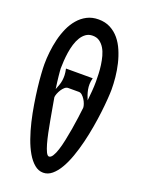

<svg xmlns="http://www.w3.org/2000/svg" viewBox="-133 -746 595 808"><g transform="rotate(20 164.5 -342.0)"><path d="M165.5 -685.1Q195.3 -685.1 218.3 -673.1Q241.2 -661.1 258.1 -640.9Q274.9 -620.6 286.1 -594.2Q297.4 -567.9 304.2 -539.1Q311 -510.3 314 -481Q316.9 -451.7 316.9 -425.8Q316.9 -410.2 314.9 -383.3Q313 -356.4 309.1 -323.5Q305.2 -290.5 298.8 -253.7Q292.5 -216.8 283.7 -180.9Q274.9 -145 263.2 -112.1Q251.5 -79.1 236.8 -54Q222.2 -28.8 204.3 -13.9Q186.5 1 165.5 1Q144 1 126 -14.2Q107.9 -29.3 93.3 -54.4Q78.6 -79.6 66.9 -112.8Q55.2 -146 46.6 -182.4Q38.1 -218.8 32 -256.1Q25.9 -293.5 22 -326.7Q18.1 -359.9 16.4 -387Q14.6 -414.1 14.6 -430.2Q14.6 -456.1 17.8 -485.1Q21 -514.2 27.8 -542.5Q34.7 -570.8 46.1 -596.4Q57.6 -622.1 74.5 -641.8Q91.3 -661.6 113.8 -673.3Q136.2 -685.1 165.5 -685.1ZM143.1 -370.1Q135.3 -370.1 127.9 -363.8Q120.6 -357.4 115 -348.6Q109.4 -339.8 105.7 -330.3Q102.1 -320.8 101.6 -314Q105 -294.9 109.4 -269.5Q113.8 -244.1 118.7 -217.3Q123.5 -190.4 128.9 -164.3Q134.3 -138.2 140.1 -117.7Q146 -97.2 152.3 -84.2Q158.7 -71.3 165.5 -71.3Q173.8 -71.3 181.4 -83.3Q189 -95.2 195.3 -115Q201.7 -134.8 207 -160.4Q212.4 -186 217 -213.1Q221.7 -240.2 225.1 -266.4Q228.5 -292.5 231 -313.5Q231 -320.3 227.5 -330.1Q224.1 -339.8 218.5 -348.6Q212.9 -357.4 205.8 -363.8Q198.7 -370.1 190.9 -370.1ZM243.7 -435.5Q243.7 -450.7 242.9 -469.5Q242.2 -488.3 239.5 -508.1Q236.8 -527.8 231.7 -546.6Q226.6 -565.4 217.8 -579.8Q209 -594.2 196.3 -603.3Q183.6 -612.3 165.5 -612.3Q147.9 -612.3 135.5 -603.5Q123 -594.7 114 -580.1Q105 -565.4 99.4 -546.9Q93.8 -528.3 90.8 -508.8Q87.9 -489.3 86.7 -470.5Q85.4 -451.7 85.4 -437Q85.4 -432.6 86.2 -424.1Q86.9 -415.5 88.1 -403.8Q89.4 -392.1 91.1 -377.7Q92.8 -363.3 95.2 -347.7Q99.6 -358.9 103.5 -369.4Q107.4 -379.9 109.1 -391.4Q110.8 -402.8 110.4 -415.5Q109.9 -428.2 106.4 -443.8H226.1Q222.2 -429.2 221.9 -416.5Q221.7 -403.8 223.9 -392.3Q226.1 -380.9 229.7 -370.1Q233.4 -359.4 237.8 -349.1Q240.2 -371.1 241.9 -392.8Q243.7 -414.6 243.7 -435.5Z"/></g></svg>

Font: XAYAX
Style: Regular
Weight: 400
Designer: Peter Wiegel
Foundry: Peter Wiegel
Version: Version 1.000 2009 initial release